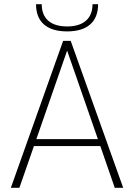

<svg xmlns="http://www.w3.org/2000/svg" viewBox="-20 -891 636 911"><path d="M31.5 0H72L141 -198H456L524.5 0H564.5L315.5 -697H279.5ZM151 -871C151 -787.5 201.5 -742 298.5 -742C393.5 -742 445.5 -786.5 445.5 -871H419C419 -802.5 375.5 -765.5 298.5 -765.5C221.5 -765.5 178 -802 178 -871ZM152.5 -231 298.5 -651 444.5 -231Z"/></svg>

Font: HK Grotesk ExtraLight
Style: Regular
Weight: 200
Designer: Alfredo Marco Pradil
Foundry: Hanken Design Co.
Version: Version 3.001;FEAKit 1.0